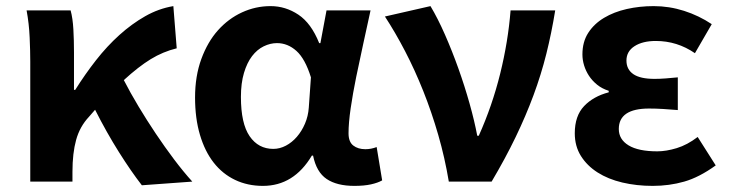

<svg xmlns="http://www.w3.org/2000/svg" viewBox="-20 -594 2384 628"><path d="M444 12Q409 -33 369 -96.5Q329 -160 291 -235L271 -212Q241 -180 229 -136.5Q217 -93 217 -32V0H79V-393Q79 -426 77 -471.5Q75 -517 67 -560H211Q218 -534 220 -498Q222 -462 222 -423V-300H226Q258 -351 294 -397Q330 -443 370.5 -479.5Q411 -516 455 -541Q499 -566 547 -574L558 -436Q513 -425 473 -400.5Q433 -376 385 -332Q406 -291 433 -246Q460 -201 489.5 -157Q519 -113 549.5 -72.5Q580 -32 609 0Z M840 14Q790 14 749 -5.5Q708 -25 679 -62Q650 -99 634 -153Q618 -207 618 -275Q618 -345 638.5 -401Q659 -457 693 -495Q727 -533 771.5 -553.5Q816 -574 865 -574Q914 -574 956 -546Q998 -518 1024 -453H1028L1048 -560H1192Q1181 -509 1168.5 -452.5Q1156 -396 1145 -342Q1134 -288 1127 -240Q1120 -192 1120 -158Q1120 -130 1135.5 -118Q1151 -106 1175 -106Q1194 -106 1212 -113L1230 -4Q1216 4 1193.5 9Q1171 14 1139 14Q1082 14 1048.5 -8.5Q1015 -31 1004 -85H1000Q941 14 840 14ZM874 -107Q895 -107 915 -117.5Q935 -128 951 -146.5Q967 -165 977.5 -189.5Q988 -214 990 -242L997 -341Q978 -402 949.5 -427.5Q921 -453 886 -453Q864 -453 842.5 -442.5Q821 -432 804.5 -410.5Q788 -389 778 -355.5Q768 -322 768 -277Q768 -190 796.5 -148.5Q825 -107 874 -107Z M1448 0Q1435 -78 1413.5 -152.5Q1392 -227 1364.5 -296Q1337 -365 1305 -426.5Q1273 -488 1239 -540L1388 -574Q1412 -534 1435.5 -480.5Q1459 -427 1479.5 -369.5Q1500 -312 1516 -255Q1532 -198 1541 -150H1546Q1590 -248 1616 -353Q1642 -458 1650 -560H1796Q1784 -486 1767 -418Q1750 -350 1725 -282.5Q1700 -215 1666.5 -145.5Q1633 -76 1588 0H1448Z M2115 14Q2062 14 2015.5 3Q1969 -8 1934.5 -30Q1900 -52 1880 -84Q1860 -116 1860 -158Q1860 -215 1890.5 -247Q1921 -279 1971 -292V-297Q1949 -304 1933 -317Q1917 -330 1906.5 -346Q1896 -362 1890.5 -380Q1885 -398 1885 -416Q1885 -457 1904 -486.5Q1923 -516 1955.5 -535.5Q1988 -555 2030 -564.5Q2072 -574 2118 -574Q2169 -574 2217.5 -558.5Q2266 -543 2308 -515L2253 -420Q2195 -460 2125 -460Q2082 -460 2055.5 -443Q2029 -426 2029 -396Q2029 -367 2051.5 -351.5Q2074 -336 2121 -336Q2138 -336 2157.5 -337.5Q2177 -339 2197 -341V-234Q2173 -236 2149.5 -237.5Q2126 -239 2103 -239Q2004 -239 2004 -172Q2004 -138 2036 -118.5Q2068 -99 2130 -99Q2159 -99 2193.5 -109.5Q2228 -120 2262 -146L2321 -53Q2267 -14 2218 0Q2169 14 2115 14Z"/></svg>

Font: SpoqaHanSansJP-Bold
Style: Regular
Weight: 700
Designer: [Source Han Sans]
Ryoko NISHIZUKA  (kana & ideographs); Paul D. Hunt (Latin, Greek & Cyrillic); Wenlong ZHANG  (bopomofo
Foundry: Spoqa (http://bi.spoqa.com)
Version: Version 1.002.20150607